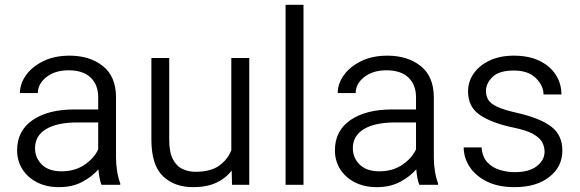

<svg xmlns="http://www.w3.org/2000/svg" viewBox="-20 -770 2416 800"><path d="M402.8 0Q397.9 -11.7 394.8 -29.1Q391.6 -46.4 390.1 -64.5Q364.3 -34.2 322.8 -12.2Q281.2 9.8 226.1 9.8Q173.3 9.8 134 -10.5Q94.7 -30.8 73 -65.4Q51.3 -100.1 51.3 -143.6Q51.3 -225.1 115.7 -269.5Q180.2 -314 290.5 -314H389.2V-364.7Q389.2 -416.5 357.7 -446.8Q326.2 -477.1 265.6 -477.1Q209.5 -477.1 173.6 -449Q137.7 -420.9 137.7 -382.3H63Q63 -421.4 88.6 -457Q114.3 -492.7 160.9 -515.4Q207.5 -538.1 269.5 -538.1Q354.5 -538.1 408.9 -494.6Q463.4 -451.2 463.4 -363.8V-113.3Q463.4 -86.4 468 -56.6Q472.7 -26.9 481 -6.8V0ZM235.8 -56.2Q292.5 -56.2 332.5 -83.7Q372.6 -111.3 389.2 -147.5V-259.8H301.8Q218.3 -259.8 172.1 -232.2Q126 -204.6 126 -152.3Q126 -112.3 154.5 -84.2Q183.1 -56.2 235.8 -56.2Z M946.8 0 945.3 -59.6Q920.4 -26.9 880.9 -8.5Q841.3 9.8 784.2 9.8Q706.5 9.8 658.7 -36.1Q610.8 -82 610.8 -189V-528.3H685.1V-188Q685.1 -136.2 700.2 -106.9Q715.3 -77.6 740.5 -65.9Q765.6 -54.2 794.4 -54.2Q856.9 -54.2 892.6 -79.3Q928.2 -104.5 943.8 -144V-528.3H1018.6V0Z M1244.6 -750V0H1169.9V-750Z M1727.1 0Q1722.2 -11.7 1719 -29.1Q1715.8 -46.4 1714.4 -64.5Q1688.5 -34.2 1647 -12.2Q1605.5 9.8 1550.3 9.8Q1497.6 9.8 1458.3 -10.5Q1418.9 -30.8 1397.2 -65.4Q1375.5 -100.1 1375.5 -143.6Q1375.5 -225.1 1439.9 -269.5Q1504.4 -314 1614.7 -314H1713.4V-364.7Q1713.4 -416.5 1681.9 -446.8Q1650.4 -477.1 1589.8 -477.1Q1533.7 -477.1 1497.8 -449Q1461.9 -420.9 1461.9 -382.3H1387.2Q1387.2 -421.4 1412.8 -457Q1438.5 -492.7 1485.1 -515.4Q1531.7 -538.1 1593.8 -538.1Q1678.7 -538.1 1733.2 -494.6Q1787.6 -451.2 1787.6 -363.8V-113.3Q1787.6 -86.4 1792.2 -56.6Q1796.9 -26.9 1805.2 -6.8V0ZM1560.1 -56.2Q1616.7 -56.2 1656.7 -83.7Q1696.8 -111.3 1713.4 -147.5V-259.8H1626Q1542.5 -259.8 1496.3 -232.2Q1450.2 -204.6 1450.2 -152.3Q1450.2 -112.3 1478.8 -84.2Q1507.3 -56.2 1560.1 -56.2Z M2249 -137.7Q2249 -158.2 2239.3 -177Q2229.5 -195.8 2201.4 -211.7Q2173.3 -227.5 2117.7 -238.8Q2029.3 -257.3 1979.7 -290.8Q1930.2 -324.2 1930.2 -389.2Q1930.2 -429.7 1953.6 -463.6Q1977.1 -497.6 2020 -517.8Q2063 -538.1 2121.1 -538.1Q2183.6 -538.1 2227.8 -516.6Q2272 -495.1 2295.7 -458.5Q2319.3 -421.9 2319.3 -376.5H2244.6Q2244.6 -413.6 2212.6 -444.8Q2180.7 -476.1 2121.1 -476.1Q2059.1 -476.1 2032 -449.2Q2004.9 -422.4 2004.9 -391.1Q2004.9 -369.6 2014.9 -353.5Q2024.9 -337.4 2053.2 -324.5Q2081.5 -311.5 2136.2 -299.3Q2232.9 -276.9 2278.1 -241.5Q2323.2 -206.1 2323.2 -142.6Q2323.2 -75.2 2268.8 -32.7Q2214.4 9.8 2124 9.8Q2055.7 9.8 2008.3 -13.9Q1960.9 -37.6 1936.5 -75.4Q1912.1 -113.3 1912.1 -155.8H1986.8Q1989.3 -116.2 2010.5 -93.8Q2031.7 -71.3 2062.5 -62Q2093.3 -52.7 2124 -52.7Q2185.1 -52.7 2217 -77.9Q2249 -103 2249 -137.7Z"/></svg>

Font: Vazirmatn RD UI Light
Style: Regular
Weight: 300
Designer: Saber Rastikerdar
Foundry: Saber Rastikerdar
Version: Version 33.003